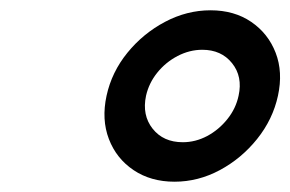

<svg xmlns="http://www.w3.org/2000/svg" viewBox="-20 -687 564 373"><path d="M319 -334Q273 -334 239.5 -356.5Q206 -379 191.5 -417Q177 -455 187 -501Q197 -547 227.5 -584.5Q258 -622 300.5 -644.5Q343 -667 389 -667Q435 -667 468 -644.5Q501 -622 515.5 -584.5Q530 -547 520 -501Q510 -455 479.5 -417Q449 -379 407 -356.5Q365 -334 319 -334ZM335.1 -410.7Q359.8 -410.7 382.6 -422.8Q405.3 -435 421.8 -455.7Q438.3 -476.3 443.5 -501.1Q451.7 -538.3 430.8 -564.3Q410 -590.3 373 -590.3Q348.3 -590.3 325 -578.2Q301.7 -566 285.5 -545.8Q269.3 -525.7 263.7 -501Q255.7 -463.3 276.5 -437Q297.3 -410.7 335.1 -410.7Z"/></svg>

Font: Epunda Sans Light
Style: Italic
Weight: 300
Italic angle: -12.0243°
Designer: Simon Atzbach
Foundry: typofactur
Version: Version 2.204